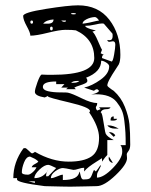

<svg xmlns="http://www.w3.org/2000/svg" viewBox="-20 -689 568 721"><path d="M44 -20H30Q30 -80 68 -132Q73 -133 74 -133Q78 -133 88 -123Q98 -113 100 -113Q102 -113 106.5 -115.5Q111 -118 111 -119Q175 -82 238 -82Q295 -82 323.5 -101.5Q352 -121 352 -172Q352 -212 315 -267Q318 -270 318 -272Q318 -286 239 -304.5Q160 -323 160 -327Q160 -328 161 -329Q160 -329 148 -323Q111 -329 111 -344Q111 -354 120.5 -380Q130 -406 136 -409Q152 -408 174 -408Q334 -408 334 -471Q334 -543 265 -575Q253 -577 226 -577Q204 -577 160 -566Q116 -555 94 -555Q94 -566 80.5 -590.5Q67 -615 67 -629Q67 -642 152 -655.5Q237 -669 273 -669Q349 -669 390.5 -615Q432 -561 432 -483Q432 -459 426 -447Q424 -443 412.5 -426Q401 -409 392 -392.5Q383 -376 383 -368Q383 -366 387.5 -362Q392 -358 398.5 -353.5Q405 -349 407 -348Q435 -323 449 -287.5Q463 -252 466 -223Q469 -194 469 -146Q469 -130 462.5 -122Q456 -114 456 -109Q456 -107 456.5 -102.5Q457 -98 457 -95Q457 -72 414 -31Q371 10 343 10L298 11Q253 12 244 12Q233 12 210 11.5Q187 11 168 10.5Q149 10 148 10Q44 -3 44 -15ZM87 -8 111 -2V-8ZM278 -45Q280 -43 283 -29Q286 -15 293 -15Q309 -15 315 -18Q321 -21 325.5 -33.5Q330 -46 333 -51L340 -45Q347 -53 358 -70V-64Q354 -55 350 -48Q346 -41 345 -37Q344 -33 344 -22Q369 -22 404 -58Q439 -94 439 -119Q439 -138 432 -144H452Q452 -173 451 -191Q450 -209 447 -234.5Q444 -260 437 -275.5Q430 -291 418 -306Q406 -321 386.5 -328Q367 -335 341 -335Q329 -335 322 -334L326 -335Q331 -336 336 -337.5Q341 -339 346 -342Q351 -345 352 -348Q346 -354 345 -354Q339 -354 333 -348L296 -360Q326 -367 358 -390Q390 -413 390 -440Q390 -447 379 -454Q368 -461 360 -461Q360 -419 303 -397Q308 -393 308 -385Q308 -380 300 -376Q292 -372 279 -368Q266 -364 259 -360L265 -354H228L235 -360H210L222 -373H191V-383Q141 -383 141 -363Q141 -351 160.5 -346.5Q180 -342 206.5 -342Q233 -342 235 -341Q250 -338 286.5 -320Q323 -302 345 -302Q345 -294 342.5 -291Q340 -288 340 -286Q340 -279 345 -274L358 -279L352 -286H395Q393 -279 378 -279Q363 -279 358 -267Q362 -267 365.5 -249Q369 -231 372 -211Q375 -191 377 -187Q382 -176 407 -163H383V-107Q377 -102 363 -82V-95Q360 -93 342.5 -82Q325 -71 314 -62.5Q303 -54 296 -45V-59Q287 -59 275 -55Q263 -51 256 -51Q222 -58 216 -58Q204 -58 187.5 -46Q171 -34 171 -20Q180 -20 194.5 -26.5Q209 -33 216 -33V-13Q275 -13 278 -45ZM161 -70Q147 -70 128 -52Q109 -34 109 -20Q143 -20 161 -51Q153 -43 153 -27H161L191 -58Q167 -70 161 -70ZM62 -42Q62 -33 85 -33Q92 -33 102.5 -42Q113 -51 117 -61H99Q101 -68 111 -73Q121 -78 124 -82Q121 -86 115 -90Q109 -94 101.5 -97Q94 -100 93 -101Q79 -101 70.5 -79.5Q62 -58 62 -42ZM388 -95Q388 -96 388.5 -98Q389 -100 389 -101Q403 -80 403 -79Q402 -78 402 -77Q388 -82 388 -95ZM389 -193Q405 -193 413 -181L407 -175ZM383 -218H389Q404 -218 426 -206H412Q392 -206 383 -218ZM407 -252V-243H420Q418 -236 404 -236H400Q396 -237 395 -237Q395 -252 407 -252ZM269 -385Q254 -385 247 -378H255Q271 -378 278 -385ZM363 -471 399 -458Q404 -458 408.5 -484Q413 -510 413 -521Q413 -534 404 -534Q402 -534 397.5 -533Q393 -532 391 -532Q384 -532 383 -539Q386 -538 391 -538Q403 -538 403 -553Q403 -563 402 -563L370 -600Q367 -601 364 -601Q355 -601 336 -596.5Q317 -592 300 -592Q300 -588 310 -583.5Q320 -579 330 -577L340 -575L327 -570Q335 -565 348 -534.5Q361 -504 363 -502L358 -489L370 -483Q363 -483 363 -471ZM178 -582Q178 -589 173 -589Q168 -589 168 -582Q168 -575 173 -575Q178 -575 178 -582ZM181 -616Q153 -614 142 -600H159Q181 -600 181 -616ZM336 -625Q319 -624 304.5 -616.5Q290 -609 290 -600Q300 -601 315 -604Q330 -607 341 -610L352 -612Q343 -625 336 -625ZM104 -606Q104 -612 99 -612Q94 -612 94 -606Q94 -600 99 -600Q104 -600 104 -606ZM210 -612Q215 -607 222 -607Q228 -607 228 -612ZM265 -637Q265 -640 256 -640Q247 -640 247 -638Q247 -635 256 -635Q264 -635 265 -637Z"/></svg>

Font: CabinSketch
Style: Regular
Weight: 400
Designer: Pablo Impallari
Foundry: Pablo Impallari. www.impallari.com Igino Marini. www.ikern.com
Version: Version 1.002